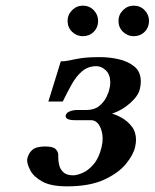

<svg xmlns="http://www.w3.org/2000/svg" viewBox="-20 -647 547 679"><path d="M219 -573Q219 -595 235 -611Q251 -627 273 -627Q296 -627 311.5 -611Q327 -595 327 -573Q327 -550 311.5 -534.5Q296 -519 273 -519Q251 -519 235 -534.5Q219 -550 219 -573ZM399 -573Q399 -595 415 -611Q431 -627 453 -627Q476 -627 491.5 -611Q507 -595 507 -573Q507 -550 491.5 -534.5Q476 -519 453 -519Q431 -519 415 -534.5Q399 -550 399 -573ZM77 -88Q82 -107 95.5 -118Q109 -129 140 -129Q168 -129 177 -119.5Q186 -110 186 -100V-90Q186 -77 189.5 -62.5Q193 -48 204.5 -37.5Q216 -27 239 -27Q252 -27 272 -35.5Q292 -44 311 -66Q330 -88 339 -126Q341 -134 342 -141.5Q343 -149 343 -156Q343 -182 332 -202Q321 -222 301 -222H245Q212 -222 212 -237Q212 -239 213 -240Q215 -249 227.5 -253.5Q240 -258 253 -258H285Q313 -258 330 -271.5Q347 -285 356 -303Q365 -321 367 -333Q370 -344 370 -355Q370 -383 354.5 -398Q339 -413 321 -413Q292 -413 271 -395.5Q250 -378 234 -349.5Q218 -321 202 -288H151L195 -430Q211 -430 226 -433.5Q241 -437 265.5 -441Q290 -445 334 -445Q367 -445 400 -437.5Q433 -430 455.5 -411.5Q478 -393 478 -358Q478 -348 475 -334Q470 -309 441 -283Q412 -257 376 -245Q392 -241 412 -229.5Q432 -218 446.5 -199Q461 -180 461 -152Q461 -142 458 -128Q452 -100 425.5 -67.5Q399 -35 348 -11.5Q297 12 217 12Q160 12 129.5 -5Q99 -22 87.5 -44Q76 -66 76 -80Q76 -82 76.5 -84.5Q77 -87 77 -88Z"/></svg>

Font: Libertinus Serif SemiBold
Style: Italic
Weight: 600
Italic angle: -11.5°
Designer: Philipp H. Poll, Khaled Hosny
Foundry: Caleb Maclennan
Version: Version 7.051;RELEASE